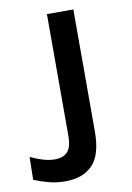

<svg xmlns="http://www.w3.org/2000/svg" viewBox="-160 -540 579 844"><g transform="rotate(-10 129.5 -118.0)"><path d="M64 251Q25 251 -8.2 242.5Q-41.5 234 -76 220L-74 118Q-48.5 130.5 -20.2 139.2Q8 148 35 148Q71.5 148 90.8 127.2Q110 106.5 110 56V-487H228V58Q228 162 184.8 206.5Q141.5 251 64 251Z"/></g></svg>

Font: Karla
Style: Bold
Weight: 700
Designer: Jonathan Pinhorn
Version: Version 2.004; ttfautohint (v1.8.4.7-5d5b);gftools[0.9.33]